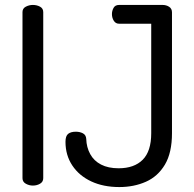

<svg xmlns="http://www.w3.org/2000/svg" viewBox="-20 -751 784 777"><path d="M113 0Q98 0 84.5 -7.5Q71 -15 71 -30V-702Q71 -717 84.5 -724Q98 -731 113 -731Q129 -731 142 -724Q155 -717 155 -702V-30Q155 -15 142 -7.5Q129 0 113 0ZM463 6Q398 6 349 -17Q300 -40 272.5 -81.5Q245 -123 245 -177Q245 -201 256 -209.5Q267 -218 287 -218Q303 -218 315.5 -211.5Q328 -205 329 -189Q330 -155 345 -127.5Q360 -100 389 -85Q418 -70 460 -70Q523 -70 557.5 -104.5Q592 -139 592 -212V-655H462Q448 -655 440.5 -667Q433 -679 433 -694Q433 -707 439.5 -719Q446 -731 462 -731H638Q653 -731 664.5 -723.5Q676 -716 676 -701V-212Q676 -133 647.5 -85Q619 -37 570.5 -15.5Q522 6 463 6Z"/></svg>

Font: Dosis ExtraLight Medium
Style: Regular
Weight: 500
Version: Version 3.001; ttfautohint (v1.8.2)